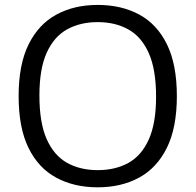

<svg xmlns="http://www.w3.org/2000/svg" viewBox="-20 -770 814 799"><path d="M386.5 9.5Q288 9.5 213.8 -30.8Q139.5 -71 98.5 -154.8Q57.5 -238.5 57.5 -370Q57.5 -501.5 99 -585.2Q140.5 -669 214.5 -709.2Q288.5 -749.5 386.5 -749.5Q485.5 -749.5 559.8 -709.2Q634 -669 675 -585Q716 -501 716 -370Q716 -239 674.5 -155Q633 -71 558.8 -30.8Q484.5 9.5 386.5 9.5ZM386.5 -62Q460 -62 514.5 -92.2Q569 -122.5 599.2 -189.8Q629.5 -257 629.5 -367.5Q629.5 -480.5 599.2 -548.8Q569 -617 514.2 -647.5Q459.5 -678 386.5 -678Q314 -678 259.2 -647.8Q204.5 -617.5 174.2 -550.2Q144 -483 144 -372.5Q144 -259.5 174.2 -191.2Q204.5 -123 259 -92.5Q313.5 -62 386.5 -62Z"/></svg>

Font: Encode Sans SemiExpanded SemiExpanded
Style: Regular
Weight: 400
Width: 6
Designer: Multiple Designers
Foundry: Impallari Type
Version: Version 3.000; ttfautohint (v1.8.3) -l 8 -r 50 -G 200 -x 14 